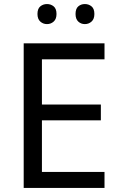

<svg xmlns="http://www.w3.org/2000/svg" viewBox="-20 -928 596 948"><path d="M496 0H97V-714H496V-635H187V-412H478V-334H187V-79H496ZM165 -859Q165 -885 179 -896.5Q193 -908 212 -908Q231 -908 245 -896.5Q259 -885 259 -859Q259 -834 245 -821.5Q231 -809 212 -809Q193 -809 179 -821.5Q165 -834 165 -859ZM353 -859Q353 -885 366.5 -896.5Q380 -908 399 -908Q418 -908 432 -896.5Q446 -885 446 -859Q446 -834 432 -821.5Q418 -809 399 -809Q380 -809 366.5 -821.5Q353 -834 353 -859Z"/></svg>

Font: Noto Sans Vithkuqi
Style: Regular
Weight: 400
Version: Version 1.001